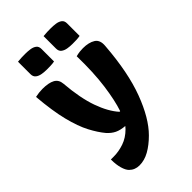

<svg xmlns="http://www.w3.org/2000/svg" viewBox="-284 -870 1168 1168"><g transform="rotate(-45 300.0 -286.0)"><path d="M100 -547Q153 -547 181.5 -531.5Q210 -516 213 -479Q224 -345 255.5 -256.5Q287 -168 333 -117H339Q362 -185 376.5 -291Q391 -397 388 -540Q408 -545 422 -546.5Q436 -548 449 -548Q499 -548 529.5 -529Q560 -510 555 -460Q539 -248 485.5 -105.5Q432 37 358 111Q316 153 274 176.5Q232 200 189 200Q150 200 124 174Q109 159 100 127Q91 95 91 55V51H116Q159 51 203 36Q247 21 284 -16Q291 -23 297 -31Q258 -34 232 -46.5Q206 -59 183 -85Q152 -122 122.5 -178Q93 -234 71 -321.5Q49 -409 38 -540Q70 -547 100 -547ZM112 -769Q128 -771 145.5 -771.5Q163 -772 176 -772Q198 -772 219 -769Q240 -766 254 -755.5Q268 -745 268 -723V-615Q252 -612 234.5 -611.5Q217 -611 203 -611Q182 -611 161 -614.5Q140 -618 126 -629Q112 -640 112 -662ZM332 -769Q348 -771 365.5 -771.5Q383 -772 396 -772Q418 -772 439 -769Q460 -766 474 -755.5Q488 -745 488 -723V-615Q472 -612 454.5 -611.5Q437 -611 423 -611Q402 -611 381 -614.5Q360 -618 346 -629Q332 -640 332 -662Z"/></g></svg>

Font: Recursive Mn Csl St XBd
Style: Regular
Weight: 800
Monospace: yes
Version: Version 1.079;hotconv 1.0.112;makeotfexe 2.5.65598; ttfautoh